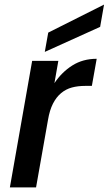

<svg xmlns="http://www.w3.org/2000/svg" viewBox="-20 -816 473 836"><path d="M23 0 120 -551H234L217 -454Q249 -502 295 -531Q341 -560 401 -560L380 -442H351Q319 -442 293 -435Q267 -428 246 -410.5Q225 -393 210.5 -364.5Q196 -336 189 -294L137 0ZM433 -796 416 -699 175 -590 190 -674Z"/></svg>

Font: SVN-Poppins Medium
Style: Italic
Weight: 500
Italic angle: -10°
Designer: Ninad Kale (Devanagari), Jonny Pinhorn (Latin)
Foundry: Indian Type Foundry
Version: Version 3.002 2017; ttfautohint (v1.8.3)